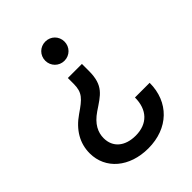

<svg xmlns="http://www.w3.org/2000/svg" viewBox="-213 -633 966 966"><g transform="rotate(-45 269.5 -150.5)"><path d="M333.5 -264.2V-314H233.4V-272.5C233.4 -210.4 209.5 -189.9 145.5 -146C78.6 -100.1 43 -39.6 43 31.7C43 144 136.2 223.1 269.5 223.1C412.1 223.1 507.3 130.9 507.3 -5.9H402.8C402.8 81.1 353.5 132.8 270 132.8C193.8 132.8 146.5 92.3 146.5 27.8C146.5 -13.7 165.5 -54.2 219.2 -90.8C288.6 -137.7 333.5 -159.7 333.5 -264.2ZM282.7 -523.9C244.6 -523.9 214.4 -494.1 214.4 -455.6C214.4 -417.5 244.6 -387.2 282.7 -387.2C321.3 -387.2 351.1 -417.5 351.1 -455.6C351.1 -494.1 321.3 -523.9 282.7 -523.9Z"/></g></svg>

Font: Inteeer Medium
Style: Regular
Weight: 500
Designer: Rasmus Andersson
Foundry: rsms
Version: Version 4.001;Glyphs 3.4 (3402)